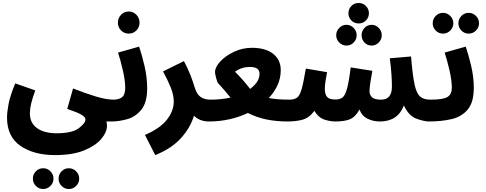

<svg xmlns="http://www.w3.org/2000/svg" viewBox="-20 -808 3250 1285"><path d="M27 -21Q27 106 116.5 168Q206 230 349 230Q466 230 543 198.5Q620 167 658 121.5Q696 76 696 33Q696 26 695 19Q694 12 692 5H728Q809 5 809 -70Q809 -99 791.5 -120Q774 -141 738 -141Q688 -142 619 -163Q550 -184 469 -216L430 -79Q499 -56 525.5 -40Q552 -24 552 -9Q552 16 507.5 50Q463 84 357 84Q273 83 226.5 48.5Q180 14 180 -49Q180 -78 188 -113Q196 -148 216 -203L82 -250Q48 -168 37.5 -112.5Q27 -57 27 -21ZM441 457Q469 457 489.5 436.5Q510 416 510 388Q510 359 489.5 338.5Q469 318 441 318Q412 318 392 338.5Q372 359 372 388Q372 416 392 436.5Q412 457 441 457ZM269 457Q297 457 317.5 436.5Q338 416 338 388Q338 359 317.5 338.5Q297 318 269 318Q240 318 220 338.5Q200 359 200 388Q200 416 220 436.5Q240 457 269 457Z M727 5Q776 5 831.5 -10.5Q887 -26 926 -74Q965 -122 965 -217Q965 -291 947 -367.5Q929 -444 911 -496L770 -456Q787 -404 802.5 -336Q818 -268 818 -221Q818 -175 797.5 -158Q777 -141 737 -141ZM842 -583Q872 -583 893 -604.5Q914 -626 914 -656Q914 -687 893 -709Q872 -731 842 -731Q811 -731 790 -709Q769 -687 769 -656Q769 -626 790 -604.5Q811 -583 842 -583Z M1379 5Q1460 5 1460 -70Q1460 -99 1442.5 -120Q1425 -141 1389 -141Q1348 -141 1322 -159.5Q1296 -178 1282 -226Q1273 -258 1254.5 -305.5Q1236 -353 1211 -399L1071 -330Q1103 -272 1123 -222Q1143 -172 1143 -128Q1143 -66 1097 -7Q1051 52 950 95L1019 230Q1127 187 1191 116.5Q1255 46 1278 -34Q1316 5 1379 5Z M1987 -69Q1987 -100 1969 -120.5Q1951 -141 1917 -141Q1835 -141 1779 -152Q1859 -238 1859 -338Q1859 -408 1808 -448Q1757 -488 1666 -488Q1603 -488 1546.5 -461.5Q1490 -435 1454.5 -397Q1419 -359 1419 -325Q1419 -315 1426.5 -286Q1434 -257 1440 -251Q1460 -229 1480.5 -205.5Q1501 -182 1523 -155Q1461 -141 1388 -141L1378 5Q1450 5 1516.5 -10Q1583 -25 1639 -52Q1700 -21 1765.5 -8Q1831 5 1907 5Q1944 5 1965.5 -15.5Q1987 -36 1987 -69ZM1553 -328Q1596 -360 1653 -360Q1717 -360 1717 -314Q1717 -260 1654 -213Q1609 -272 1553 -328Z M2932 -70Q2932 -99 2914.5 -120Q2897 -141 2861 -141Q2816 -141 2791.5 -162Q2767 -183 2754 -245.5Q2741 -308 2731 -430L2589 -418Q2597 -354 2600 -308.5Q2603 -263 2603 -229Q2603 -141 2531 -141Q2487 -141 2470 -157Q2453 -173 2453 -198Q2453 -220 2459 -258Q2465 -296 2472 -334L2327 -357Q2315 -258 2302 -212.5Q2289 -167 2271 -154.5Q2253 -142 2225 -142Q2183 -142 2168.5 -160Q2154 -178 2154 -213Q2154 -238 2159.5 -271Q2165 -304 2169 -325L2027 -349Q2011 -255 1998.5 -211Q1986 -167 1967.5 -154Q1949 -141 1915 -141L1905 5Q1961 5 2005 -7Q2049 -19 2084 -66Q2111 -21 2150 -8Q2189 5 2225 5Q2284 5 2321 -9.5Q2358 -24 2386 -75Q2402 -32 2440 -13.5Q2478 5 2522 5Q2642 5 2683 -102Q2716 -32 2767.5 -13.5Q2819 5 2851 5Q2932 5 2932 -70ZM2381 -651Q2409 -651 2429 -671Q2449 -691 2449 -719Q2449 -748 2429 -768Q2409 -788 2381 -788Q2351 -788 2331.5 -768Q2312 -748 2312 -719Q2312 -691 2331.5 -671Q2351 -651 2381 -651ZM2299 -503Q2327 -503 2347 -523.5Q2367 -544 2367 -572Q2367 -600 2347 -621Q2327 -642 2299 -642Q2271 -642 2250.5 -621Q2230 -600 2230 -572Q2230 -544 2250.5 -523.5Q2271 -503 2299 -503ZM2467 -503Q2495 -503 2515 -523.5Q2535 -544 2535 -572Q2535 -600 2515 -621Q2495 -642 2467 -642Q2439 -642 2419.5 -621Q2400 -600 2400 -572Q2400 -544 2419.5 -523.5Q2439 -503 2467 -503Z M2851 5Q2933 5 3001 -10.5Q3069 -26 3110 -74.5Q3151 -123 3151 -221Q3151 -293 3133 -368.5Q3115 -444 3097 -496L2956 -456Q2973 -404 2988.5 -336.5Q3004 -269 3004 -220Q3004 -177 2975 -159Q2946 -141 2861 -141ZM3117 -583Q3145 -583 3165.5 -603.5Q3186 -624 3186 -652Q3186 -681 3165.5 -701.5Q3145 -722 3117 -722Q3088 -722 3068 -701.5Q3048 -681 3048 -652Q3048 -624 3068 -603.5Q3088 -583 3117 -583ZM2945 -583Q2973 -583 2993.5 -603.5Q3014 -624 3014 -652Q3014 -681 2993.5 -701.5Q2973 -722 2945 -722Q2916 -722 2896 -701.5Q2876 -681 2876 -652Q2876 -624 2896 -603.5Q2916 -583 2945 -583Z"/></svg>

Font: Noto Sans Arabic Condensed Extra
Style: Regular
Weight: 800
Width: 3
Designer: Nadine Chahine - Monotype Design Team
Foundry: Monotype Imaging Inc.
Version: Version 1.902